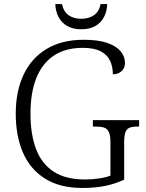

<svg xmlns="http://www.w3.org/2000/svg" viewBox="-20 -921 722 951"><path d="M388 10Q277 10 203.5 -36Q130 -82 94 -164.5Q58 -247 58 -358Q58 -469 97 -551.5Q136 -634 211.5 -679Q287 -724 394 -724Q466 -724 511 -708.5Q556 -693 577.5 -667Q599 -641 599 -610Q599 -583 581.5 -568Q564 -553 539 -553Q539 -590 525.5 -619.5Q512 -649 479.5 -666.5Q447 -684 390 -684Q304 -684 246.5 -645.5Q189 -607 160 -534.5Q131 -462 131 -358Q131 -256 158.5 -183Q186 -110 245.5 -71Q305 -32 402 -32Q436 -32 470 -37Q504 -42 527 -51V-217Q527 -251 519 -267.5Q511 -284 495.5 -289Q480 -294 457 -294H440V-326H669V-294H658Q636 -294 622 -288.5Q608 -283 601.5 -266.5Q595 -250 595 -215V-31Q549 -10 500 0Q451 10 388 10ZM382 -776Q341 -776 312.5 -792.5Q284 -809 269.5 -837.5Q255 -866 254 -901H287Q295 -863 320 -845.5Q345 -828 382 -828Q419 -828 445 -845.5Q471 -863 478 -901H511Q510 -866 495.5 -837.5Q481 -809 453 -792.5Q425 -776 382 -776Z"/></svg>

Font: Noto Serif Hebrew Light
Style: Regular
Weight: 300
Version: Version 2.003